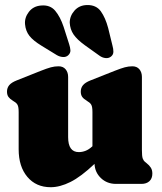

<svg xmlns="http://www.w3.org/2000/svg" viewBox="-20 -749 658 782"><path d="M56 -141V-292.5Q56 -313.5 51.5 -321.8Q47 -330 38 -335L32 -339Q20.5 -346 14.5 -354.2Q8.5 -362.5 8.5 -376Q8.5 -391 17.5 -402Q26.5 -413 48 -421.5L146 -460.5Q171.5 -470.5 187 -474.8Q202.5 -479 218.5 -479Q237 -479 247.2 -466.8Q257.5 -454.5 257.5 -435.5V-190.5Q257.5 -129.5 301 -129.5Q315 -129.5 328.5 -134.8Q342 -140 355.5 -152.5L356.5 -153.5V-292.5Q356.5 -313.5 352 -321.8Q347.5 -330 338.5 -335L333 -339Q321 -346 315 -354.2Q309 -362.5 309 -376Q309 -391 318 -402Q327 -413 348.5 -421.5L447 -460.5Q472.5 -470.5 488 -474.8Q503.5 -479 519 -479Q537.5 -479 547.8 -466.8Q558 -454.5 558 -435.5V-138Q558 -113 561.2 -103.8Q564.5 -94.5 571 -89.5L577 -84.5Q588 -76 594.2 -66.2Q600.5 -56.5 600.5 -42Q600.5 -22 588.5 -11Q576.5 0 556 0H452.5Q416 0 391.2 -23.5Q366.5 -47 365 -81.5Q309.5 -29 266.8 -7.8Q224 13.5 186.5 13.5Q127 13.5 91.5 -28.5Q56 -70.5 56 -141ZM420.5 -635 438 -563.5Q442 -549.5 441.8 -537.8Q441.5 -526 432 -518.5Q422.5 -511 409.5 -512.5Q396.5 -514 385.5 -522L326 -564.5Q293.5 -588 279.5 -608.8Q265.5 -629.5 264 -656.5Q264 -684 283.5 -706Q303 -728 335 -728.5Q372 -729 390.8 -702.8Q409.5 -676.5 420.5 -635ZM239 -640 261.5 -569.5Q266 -556 266.8 -544.5Q267.5 -533 258 -524Q249.5 -516 236.5 -516.8Q223.5 -517.5 211.5 -524.5L149.5 -562.5Q115 -583.5 99.8 -603Q84.5 -622.5 82 -650Q79.5 -677 97.5 -700.5Q115.5 -724 147 -726.5Q184 -730 204.8 -705.2Q225.5 -680.5 239 -640Z"/></svg>

Font: Fraunces 72pt S100 Black
Style: Regular
Weight: 900
Version: Version 1.000; ttfautohint (v1.8.3)